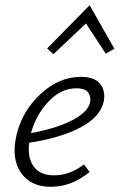

<svg xmlns="http://www.w3.org/2000/svg" viewBox="-20 -713 459 737"><path d="M324 -693 419 -526 386 -507 310 -623 185 -505 161 -527ZM291 -418Q344 -418 365 -390Q386 -362 378 -323Q365 -264 289.5 -224Q214 -184 92 -165Q85 -107 109.5 -73.5Q134 -40 187 -40Q249 -40 302 -82L324 -53Q255 4 175 4Q97 4 60 -50.5Q23 -105 43 -193Q64 -285 135 -351.5Q206 -418 291 -418ZM326 -321Q330 -339 319.5 -356.5Q309 -374 273 -374Q214 -374 166 -323Q118 -272 99 -202Q197 -220 257.5 -251.5Q318 -283 326 -321Z"/></svg>

Font: EauTestText Semilight
Style: Italic
Weight: 300
Italic angle: -12°
Designer: Christian Thalmann (Catharsis Fonts)
Version: Version 0.001;PS 000.001;hotconv 1.0.88;makeotf.lib2.5.64775